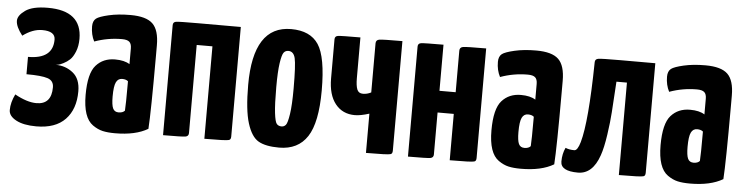

<svg xmlns="http://www.w3.org/2000/svg" viewBox="-38 -669 3254 838"><g transform="rotate(5 1588.5 -250.0)"><path d="M199 -265Q242 -265 274.5 -239Q307 -213 307 -158Q307 -80 264 -35Q221 10 137 10Q81 10 48.5 -7.5Q16 -25 16 -51Q16 -84 34 -121Q88 -91 129 -91Q195 -91 195 -166Q195 -195 168 -204Q141 -213 75 -213V-289Q184 -289 184 -374Q184 -411 127 -411Q85 -411 42 -379Q13 -416 13 -442Q13 -465 44.5 -487.5Q76 -510 143 -510Q292 -510 292 -387Q292 -355 282 -330.5Q272 -306 259.5 -294.5Q247 -283 232 -275.5Q217 -268 209.5 -266.5Q202 -265 199 -265Z M342 -446Q342 -470 356 -481Q369 -491 410 -500.5Q451 -510 505 -510Q574 -510 602.5 -482.5Q631 -455 631 -388V-341Q631 -96 626 -22Q572 10 482 10Q450 10 428 5Q406 0 384 -15.5Q362 -31 351 -63.5Q340 -96 340 -146Q340 -240 371.5 -275.5Q403 -311 455 -311Q496 -311 519 -296V-365Q519 -385 509.5 -393.5Q500 -402 477 -402Q415 -402 357 -381Q342 -410 342 -446ZM519 -221Q510 -229 493 -229Q475 -229 466.5 -211.5Q458 -194 458 -149Q458 -112 465 -97Q472 -82 490 -82Q508 -82 517 -92Q519 -114 519 -221Z M989 -20Q989 -6 980 -4Q968 0 873 0V-405H804V-20V-19Q804 -5 790 -2.5Q776 0 692 0V-480Q692 -481 692 -482Q692 -496 706 -498Q720 -500 804 -500H989Z M1043 -251Q1043 -510 1209 -510Q1293 -510 1329 -455.5Q1365 -401 1365 -255Q1365 -114 1324.5 -52Q1284 10 1201 10Q1142 10 1110.5 -8Q1079 -26 1061 -83.5Q1043 -141 1043 -251ZM1166 -252Q1166 -177 1170.5 -139Q1175 -101 1182.5 -92Q1190 -83 1204 -83Q1215 -83 1222.5 -92Q1230 -101 1236 -140.5Q1242 -180 1242 -252Q1242 -356 1235 -385Q1228 -414 1205 -414Q1192 -414 1184.5 -404Q1177 -394 1171.5 -357Q1166 -320 1166 -252Z M1697 -20Q1697 -6 1688 -4Q1676 0 1581 0V-172Q1543 -160 1518 -160Q1464 -160 1432.5 -199.5Q1401 -239 1401 -311V-480Q1401 -481 1401 -482Q1401 -496 1415 -498Q1429 -500 1513 -500V-322Q1513 -289 1519.5 -272.5Q1526 -256 1545 -256Q1564 -256 1581 -265V-480Q1581 -495 1596 -497.5Q1611 -500 1697 -500Z M2064 -20Q2064 -6 2055 -4Q2043 0 1948 0V-203H1877V-20V-19Q1877 -5 1863 -2.5Q1849 0 1765 0V-480Q1765 -481 1765 -482Q1765 -496 1779 -498Q1793 -500 1877 -500V-298H1948V-480Q1948 -495 1963 -497.5Q1978 -500 2064 -500Z M2120 -446Q2120 -470 2134 -481Q2147 -491 2188 -500.5Q2229 -510 2283 -510Q2352 -510 2380.5 -482.5Q2409 -455 2409 -388V-341Q2409 -96 2404 -22Q2350 10 2260 10Q2228 10 2206 5Q2184 0 2162 -15.5Q2140 -31 2129 -63.5Q2118 -96 2118 -146Q2118 -240 2149.5 -275.5Q2181 -311 2233 -311Q2274 -311 2297 -296V-365Q2297 -385 2287.5 -393.5Q2278 -402 2255 -402Q2193 -402 2135 -381Q2120 -410 2120 -446ZM2297 -221Q2288 -229 2271 -229Q2253 -229 2244.5 -211.5Q2236 -194 2236 -149Q2236 -112 2243 -97Q2250 -82 2268 -82Q2286 -82 2295 -92Q2297 -114 2297 -221Z M2510 5Q2434 5 2434 -37Q2434 -71 2447 -98Q2463 -91 2486 -91Q2500 -91 2511 -129Q2537 -220 2541 -480Q2541 -481 2541 -481Q2541 -495 2555 -497.5Q2569 -500 2653 -500H2805V-20Q2805 -6 2796 -4Q2784 0 2689 0V-405H2643Q2637 -311 2634.5 -270.5Q2632 -230 2623.5 -171.5Q2615 -113 2603 -79Q2574 5 2510 5Z M2861 -446Q2861 -470 2875 -481Q2888 -491 2929 -500.5Q2970 -510 3024 -510Q3093 -510 3121.5 -482.5Q3150 -455 3150 -388V-341Q3150 -96 3145 -22Q3091 10 3001 10Q2969 10 2947 5Q2925 0 2903 -15.5Q2881 -31 2870 -63.5Q2859 -96 2859 -146Q2859 -240 2890.5 -275.5Q2922 -311 2974 -311Q3015 -311 3038 -296V-365Q3038 -385 3028.5 -393.5Q3019 -402 2996 -402Q2934 -402 2876 -381Q2861 -410 2861 -446ZM3038 -221Q3029 -229 3012 -229Q2994 -229 2985.5 -211.5Q2977 -194 2977 -149Q2977 -112 2984 -97Q2991 -82 3009 -82Q3027 -82 3036 -92Q3038 -114 3038 -221Z"/></g></svg>

Font: Yanone Kaffeesatz Bold
Style: Regular
Weight: 700
Designer: Yanone (Cyrillic: Daniel Pouzeot)
Foundry: Yanone
Version: Version 1.003;PS 001.003;hotconv 1.0.88;makeotf.lib2.5.64775